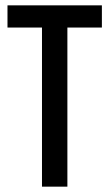

<svg xmlns="http://www.w3.org/2000/svg" viewBox="-20 -698 408 718"><path d="M361 -678V-595H232V0H137V-595H8V-678Z"/></svg>

Font: Khand Medium
Style: Regular
Weight: 500
Designer: Devanagari: Sanchit Sawaria, Jyotish Sonowal; Latin: Satya Rajpurohit
Foundry: Indian Type Foundry
Version: Version 1.100;PS 1.0;hotconv 1.0.78;makeotf.lib2.5.61930; tt